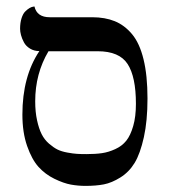

<svg xmlns="http://www.w3.org/2000/svg" viewBox="-20 -577 550 607"><path d="M288.6 -415H133.3Q91.3 -344.2 91.3 -256.8Q91.3 -223.1 97.2 -196.5Q103 -169.9 111.8 -152.6Q120.6 -135.3 135 -122.8Q149.4 -110.4 161.9 -104.2Q174.3 -98.1 192.9 -94.7Q211.4 -91.3 223.4 -90.6Q235.4 -89.8 253.4 -89.8Q281.7 -89.8 302.2 -92.8Q322.8 -95.7 344.2 -105.5Q365.7 -115.2 379.2 -132.1Q392.6 -148.9 401.1 -178.5Q409.7 -208 409.7 -249Q409.7 -334 383.5 -374.5Q357.4 -415 288.6 -415ZM250.5 10.7Q227.1 10.7 204.1 6.6Q181.2 2.4 152.1 -11.7Q123 -25.9 101.8 -49.3Q80.6 -72.8 65.7 -115.5Q50.8 -158.2 50.8 -214.8Q50.8 -335.4 104.5 -415.5Q87.9 -415.5 75 -423.3Q62 -431.2 55.7 -443.1Q49.3 -455.1 46.4 -466.1Q43.5 -477.1 43.5 -485.8Q43.5 -504.9 48.1 -519.3Q52.7 -533.7 59.6 -540.5Q66.4 -547.4 73 -551.3Q79.6 -555.2 84 -555.7L88.9 -556.6Q96.7 -522.5 137.2 -522.5H271.5Q312 -522.5 342.8 -510Q373.5 -497.6 397.5 -469Q421.4 -440.4 433.8 -389.4Q446.3 -338.4 446.3 -265.6Q446.3 -194.8 434.8 -143.1Q423.3 -91.3 405.8 -62.3Q388.2 -33.2 360.8 -16.1Q333.5 1 308.3 5.9Q283.2 10.7 250.5 10.7Z"/></svg>

Font: Libertinage
Style: f
Weight: 400
Designer: OSP
Foundry: OSP
Version: Version 1.0; 2008; OFL relea